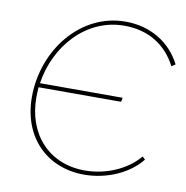

<svg xmlns="http://www.w3.org/2000/svg" viewBox="-80 -779 837 862"><g transform="rotate(10 339.0 -347.5)"><path d="M359 7C461 7 562 -37 617 -107L604 -119C550 -53 454 -12 359 -12C195 -12 88 -130 88 -298C88 -313 89 -329 90 -344H466L470 -363H93C119 -536 248 -683 422 -683C531 -683 614 -632 661 -540L678 -552C631 -644 540 -702 424 -702C220 -702 68 -511 68 -296C68 -114 188 7 359 7Z"/></g></svg>

Font: Fixel Display 20240404 Thin
Style: Italic
Weight: 100
Italic angle: -10°
Designer: AlfaBravo + MacPaw
Foundry: Kyrylo Tkachov, Marchela Mozhyna, Serhii Makarenko, Maria Weinstein, Zakhar Kryvoshyya
Version: Version 1.211;Glyphs 3.2 (3225)